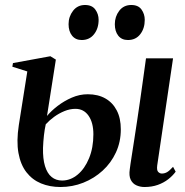

<svg xmlns="http://www.w3.org/2000/svg" viewBox="-20 -739 743 770"><path d="M559.5 11Q542 11 527 4.2Q512 -2.5 504.2 -18.2Q496.5 -34 500.5 -60.5Q501 -66 503.5 -82.8Q506 -99.5 510 -124.8Q514 -150 519 -182.8Q524 -215.5 529.8 -253.8Q535.5 -292 541.5 -333.5Q547.5 -375 553.5 -418.5Q559.5 -462 565.5 -505H674L610.5 -75.5Q608 -56 614.5 -49.5Q621 -43 629 -43Q640 -43 649.8 -48.5Q659.5 -54 674 -70L684.5 -50.5Q672.5 -34 654.5 -20Q636.5 -6 612.8 2.5Q589 11 559.5 11ZM222.5 11Q179.5 11 144.5 -3.5Q109.5 -18 86 -48.2Q62.5 -78.5 54 -125.5Q45.5 -172.5 55.5 -237.5L89.5 -452.5L29.5 -471.5L32 -486L182 -513.5L204 -500L168.5 -274Q185.5 -294.5 211.2 -314.2Q237 -334 268 -347.5Q299 -361 332 -361Q373 -361 402.5 -344.2Q432 -327.5 448.2 -296.2Q464.5 -265 464.5 -220.5Q464.5 -170 445 -127.8Q425.5 -85.5 391.5 -54.5Q357.5 -23.5 314 -6.2Q270.5 11 222.5 11ZM229 -15Q263 -15 291.5 -38.8Q320 -62.5 337.2 -104.5Q354.5 -146.5 354.5 -200.5Q354.5 -247 335.2 -274.8Q316 -302.5 282.5 -302.5Q260.5 -302.5 238.5 -293.5Q216.5 -284.5 197.2 -270.5Q178 -256.5 163.5 -240.5Q159 -220.5 156.2 -196Q153.5 -171.5 152.5 -146Q151.5 -102 160.5 -72.8Q169.5 -43.5 187 -29.2Q204.5 -15 229 -15ZM307.5 -578.5Q283 -578.5 269 -596Q255 -613.5 255 -642Q255 -672.5 273 -695.8Q291 -719 321 -719Q349 -719 362.2 -700.8Q375.5 -682.5 375.5 -659.5Q375.5 -625 357.2 -601.8Q339 -578.5 307.5 -578.5ZM493 -578.5Q468 -578.5 454.2 -596Q440.5 -613.5 440.5 -642Q440.5 -672.5 458.2 -695.8Q476 -719 506.5 -719Q534.5 -719 547.5 -700.8Q560.5 -682.5 560.5 -659.5Q560.5 -625 542.5 -601.8Q524.5 -578.5 493 -578.5Z"/></svg>

Font: Merriweather 144pt Medium
Style: Italic
Weight: 500
Italic angle: -7.8°
Version: Version 2.101